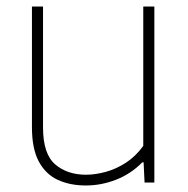

<svg xmlns="http://www.w3.org/2000/svg" viewBox="-20 -560 578 589"><path d="M243 9Q195 9 157.8 -8Q120.5 -25 99.2 -64.2Q78 -103.5 78 -169.5V-540H112V-169Q112 -88 149 -56Q186 -24 244 -24Q272.5 -24 304.5 -32.8Q336.5 -41.5 366.5 -61Q396.5 -80.5 419.5 -112.5V-540H453.5V0H423.5L420.5 -62H416.5Q381.5 -26.5 336.2 -8.8Q291 9 243 9Z"/></svg>

Font: Encode Sans Condensed Thin Thin
Style: Regular
Weight: 250
Version: Version 3.002